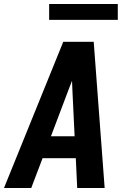

<svg xmlns="http://www.w3.org/2000/svg" viewBox="-29 -945 649 965"><path d="M-9 0 289 -735H442L497 0H359L352 -150H185L128 0ZM227 -260H346L335 -490Q335 -502 334 -514.5Q333 -527 333 -539Q328 -527 323.5 -514.5Q319 -502 314 -490ZM563 -845H218V-925H563Z"/></svg>

Font: Iosevka SS04 XBd Ex
Style: Italic
Weight: 800
Width: 7
Italic angle: -9°
Monospace: yes
Designer: Belleve Invis
Foundry: Belleve Invis
Version: Version 19.0.0; ttfautohint (v1.8.4)